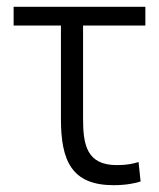

<svg xmlns="http://www.w3.org/2000/svg" viewBox="-20 -537 468 564"><path d="M20 -517V-462H159V-187C159 -64 191 7 314 7C353 7 382 0 393 -4L387 -61C370 -56 354 -52 323 -52C234 -52 224 -113 224 -189V-462H407V-517Z"/></svg>

Font: Repo Light
Style: Regular
Weight: 300
Designer: Stefan Peev
Foundry: Context Ltd
Version: Version 001.502